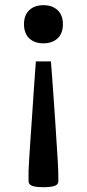

<svg xmlns="http://www.w3.org/2000/svg" viewBox="-20 -532 344 760"><path d="M93 184.5V144.5Q93 138.5 94.8 109Q96.5 79.5 99.5 35.5Q102.5 -8.5 106 -58.2Q109.5 -108 112.5 -155Q115.5 -202 118.2 -237.8Q121 -273.5 122 -289H181.5Q183 -273.5 185.5 -237.8Q188 -202 191.5 -155Q195 -108 198.2 -58.2Q201.5 -8.5 204.2 35.5Q207 79.5 208.8 109Q210.5 138.5 210.5 144.5L211 184.5Q211 192.5 205.8 198Q200.5 203.5 187.5 206.2Q174.5 209 152 209Q129 209 116.2 206.2Q103.5 203.5 98.2 198Q93 192.5 93 184.5ZM152 -360.5Q117 -360.5 96 -380Q75 -399.5 75 -436Q75 -472.5 96 -492Q117 -511.5 152 -511.5Q186.5 -511.5 207.8 -492Q229 -472.5 229 -436Q229 -399.5 207.8 -380Q186.5 -360.5 152 -360.5Z"/></svg>

Font: Newsreader 7pt
Style: Regular
Weight: 400
Designer: Hugues Gentile
Foundry: Production Type
Version: Version 1.003